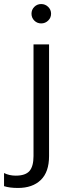

<svg xmlns="http://www.w3.org/2000/svg" viewBox="-80 -700 343 951"><path d="M76 -632Q76 -652 90 -666Q104 -680 124 -680Q144 -680 158.5 -666Q173 -652 173 -632Q173 -612 158.5 -598Q144 -584 124 -584Q104 -584 90 -598Q76 -612 76 -632ZM-60 222V157Q-34 170 -2 170Q46 170 66 147Q86 124 86 73V-480H163V73Q163 152 122 191.5Q81 231 9 231Q-33 231 -60 222Z"/></svg>

Font: Prompt Light
Style: Regular
Weight: 300
Designer: Katatrad Team
Foundry: CadsonDemak
Version: Version 1.001